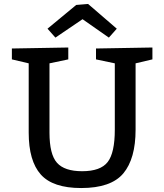

<svg xmlns="http://www.w3.org/2000/svg" viewBox="-20 -940 830 970"><path d="M260 -750 220 -795 365 -915 425 -920 570 -795 530 -750 397 -843ZM665 -620V-285Q665 -138 603 -64Q541 10 390 10Q247 10 186 -58.5Q125 -127 125 -270V-620L40 -640V-695L325 -700V-640L230 -620V-270Q230 -160 268 -117.5Q306 -75 395 -75Q488 -75 524 -121.5Q560 -168 560 -285V-620L465 -640V-695L750 -700V-640Z"/></svg>

Font: Bitter
Style: Regular
Weight: 400
Designer: Sol Matas
Foundry: Sol Matas
Version: Version 1.300;PS 001.300;hotconv 1.0.70;makeotf.lib2.5.58329